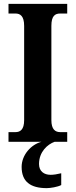

<svg xmlns="http://www.w3.org/2000/svg" viewBox="-20 -734 391 994"><path d="M24 0H195C141 14 92 68 92 130C92 206 137 240 222 240C240 240 279 234 297 224V163C276 168 258 171 242 171C208 171 182 153 182 115C182 52 226 13 263 0H328V-50H292C266 -50 246 -64 246 -112V-600C246 -652 265 -664 292 -664H328V-714H24V-664H60C84 -664 105 -652 105 -600V-112C105 -62 84 -50 60 -50H24Z"/></svg>

Font: Noto Serif Thai Condensed
Style: Bold
Weight: 700
Width: 3
Designer: Monotype Design Team
Foundry: Monotype Imaging Inc.
Version: Version 2.002